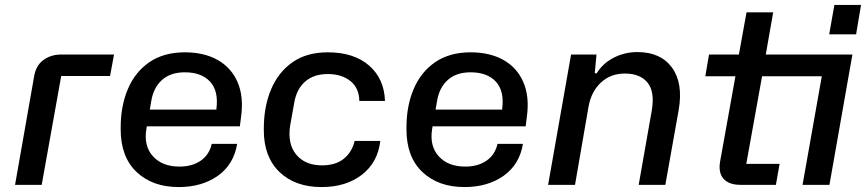

<svg xmlns="http://www.w3.org/2000/svg" viewBox="-20 -749 3514 778"><path d="M41 0 118 -438Q125 -483 155.5 -505.5Q186 -528 227 -528H442L426 -441H228L149 0Z M704 9Q598 9 533.5 -52Q469 -113 469 -225V-232Q469 -320 498.5 -389Q528 -458 586 -497.5Q644 -537 729 -537Q807 -537 862 -506Q917 -475 942.5 -416.5Q968 -358 957 -277L952 -237H575Q574 -234 574 -231.5Q574 -229 573 -226Q562 -157 600 -115.5Q638 -74 707 -74Q759 -74 793.5 -98Q828 -122 838 -166H941Q927 -82 862.5 -36.5Q798 9 704 9ZM593 -340 587 -305H857V-309Q866 -381 831 -418.5Q796 -456 729 -456Q671 -456 636.5 -425Q602 -394 593 -340Z M1283 9Q1176 9 1112.5 -52Q1049 -113 1049 -221V-228Q1049 -317 1078.5 -387Q1108 -457 1165.5 -497Q1223 -537 1308 -537Q1414 -537 1475.5 -483.5Q1537 -430 1540 -340H1436Q1435 -393 1399.5 -421Q1364 -449 1308 -449Q1251 -449 1216 -418Q1181 -387 1172 -331L1156 -242Q1144 -167 1180 -123Q1216 -79 1285 -79Q1341 -79 1374 -106.5Q1407 -134 1417 -178H1521Q1511 -91 1446.5 -41Q1382 9 1283 9Z M1862 9Q1756 9 1691.5 -52Q1627 -113 1627 -225V-232Q1627 -320 1656.5 -389Q1686 -458 1744 -497.5Q1802 -537 1887 -537Q1965 -537 2020 -506Q2075 -475 2100.5 -416.5Q2126 -358 2115 -277L2110 -237H1733Q1732 -234 1732 -231.5Q1732 -229 1731 -226Q1720 -157 1758 -115.5Q1796 -74 1865 -74Q1917 -74 1951.5 -98Q1986 -122 1996 -166H2099Q2085 -82 2020.5 -36.5Q1956 9 1862 9ZM1751 -340 1745 -305H2015V-309Q2024 -381 1989 -418.5Q1954 -456 1887 -456Q1829 -456 1794.5 -425Q1760 -394 1751 -340Z M2201 0 2294 -528H2397L2390 -452H2398Q2422 -492 2466.5 -515Q2511 -538 2563 -538Q2657 -538 2703 -475Q2749 -412 2730 -303L2676 0H2568L2621 -301Q2634 -377 2604 -414Q2574 -451 2512 -451Q2454 -451 2415 -414.5Q2376 -378 2365 -318L2310 0Z M3340 -610 3361 -729H3469L3449 -610ZM3310 -440H3068L3004 -85H3139L3124 0H2981Q2933 0 2911.5 -25Q2890 -50 2898 -95L2960 -440H2838L2853 -528H2974L3005 -699H3113L3083 -528H3434L3341 0H3232Z"/></svg>

Font: Hubot Sans Medium
Style: Italic
Weight: 500
Italic angle: -10°
Designer: Deni Anggara
Foundry: GitHub
Version: Version 1.001; ttfautohint (v1.8.4.7-5d5b);gftools[0.9.31]